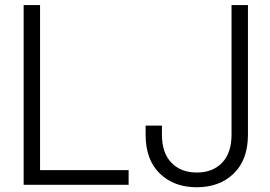

<svg xmlns="http://www.w3.org/2000/svg" viewBox="-20 -748 1091 777"><path d="M75.7 0V-727.5H142.1V-59.6H500.5V0ZM776.4 9.8Q683.6 9.8 626.5 -45.9Q569.3 -101.6 569.3 -202.6V-239.7H635.3V-202.6Q635.3 -129.4 673.6 -89.6Q711.9 -49.8 776.4 -49.8Q840.8 -49.8 878.9 -89.6Q917 -129.4 917 -202.6V-727.5H983.4V-202.6Q983.4 -101.6 926 -45.9Q868.7 9.8 776.4 9.8Z"/></svg>

Font: Inter Display Light
Style: Regular
Weight: 300
Designer: Rasmus Andersson
Foundry: rsms
Version: Version 4.000;git-a52131595